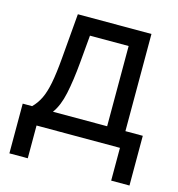

<svg xmlns="http://www.w3.org/2000/svg" viewBox="-105 -638 823 887"><g transform="rotate(15 306.5 -194.5)"><path d="M19.5 156.7V-81.1H64.5Q86.9 -103.5 101.3 -133.1Q115.7 -162.6 125 -209.7Q134.3 -256.8 140.6 -332L158.7 -545.9H510.7V-81.1H593.8V156.7H506.3V0H107.4V156.7ZM164.1 -81.1H423.3V-464.8H238.3L226.6 -332Q218.8 -245.1 205.3 -181.9Q191.9 -118.7 164.1 -81.1Z"/></g></svg>

Font: Inter
Style: Regular
Weight: 400
Designer: Rasmus Andersson
Foundry: rsms
Version: Version 4.001;git-9221beed3